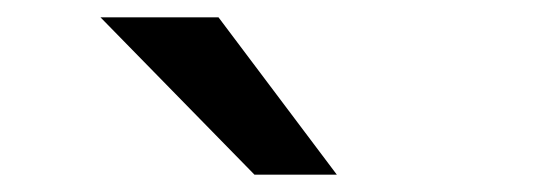

<svg xmlns="http://www.w3.org/2000/svg" viewBox="-20 -820 642 224"><path d="M97.2 -799.8H234.9L373 -616.2H276.9Z"/></svg>

Font: Hack
Style: Bold
Weight: 700
Monospace: yes
Designer: Christopher Simpkins
Foundry: Christopher Simpkins
Version: Version 2.017